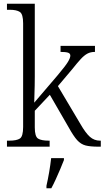

<svg xmlns="http://www.w3.org/2000/svg" viewBox="-20 -780 556 1021"><path d="M17 0V-32H29Q69 -32 86 -43.5Q103 -55 103 -105V-656Q103 -705 85.5 -716.5Q68 -728 32 -728H17V-760H165V-374Q165 -354 164.5 -325.5Q164 -297 163 -271.5Q162 -246 162 -234L285 -378Q328 -429 341 -450.5Q354 -472 354 -484Q354 -496 341.5 -500Q329 -504 302 -504V-536H485V-504Q462 -504 445 -495Q428 -486 409.5 -466Q391 -446 364 -412L288 -322L408 -120Q435 -73 458 -52.5Q481 -32 512 -32H516V0H504Q460 0 435 -6.5Q410 -13 390.5 -34.5Q371 -56 345 -103L245 -276L165 -191V-102Q165 -54 182.5 -43Q200 -32 239 -32H244V0ZM227 208Q235 173 241.5 135Q248 97 252 61H320V71Q312 92 300.5 119Q289 146 276.5 173.5Q264 201 253 221H227Z"/></svg>

Font: Noto Serif Tamil SemiCondensed Light
Style: Regular
Weight: 300
Width: 4
Designer: Indian Type Foundry, Tom Grace, and the Monotype Design Team
Foundry: Monotype Imaging Inc.
Version: Version 2.004; ttfautohint (v1.8.4.7-5d5b)